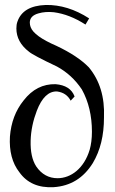

<svg xmlns="http://www.w3.org/2000/svg" viewBox="-20 -754 471 784"><path d="M198.9 10.3C268.6 5.7 321.1 -27.4 358.9 -88C389.7 -139.4 404.6 -201.1 404.6 -274.3C408 -357.7 387.4 -425.1 342.9 -478.9C313.1 -509.7 268.6 -539.4 210.3 -566.9C149.7 -593.1 114.3 -618.3 105.1 -643.4C102.9 -649.1 101.7 -656 101.7 -661.7C101.7 -680 113.1 -692.6 137.1 -699.4C156.6 -705.1 177.1 -706.3 200 -704C242.3 -698.3 284.6 -682.3 329.1 -653.7L344 -678.9C285.7 -716.6 226.3 -734.9 166.9 -733.7C104 -731.4 66.3 -708.6 51.4 -666.3C48 -657.1 46.9 -648 46.9 -637.7C46.9 -601.1 64 -569.1 98.3 -542.9C108.6 -533.7 147.4 -513.1 212.6 -482.3C252.6 -460.6 286.9 -429.7 314.3 -388.6C341.7 -339.4 355.4 -281.1 355.4 -216C355.4 -187.4 352 -163.4 346.3 -142.9C323.4 -66.3 269.7 -26.3 214.9 -26.3C179.4 -26.3 149.7 -42.3 128 -74.3C110.9 -100.6 104 -136 105.1 -179.4C106.3 -221.7 115.4 -262.9 130.3 -301.7C150.9 -355.4 178.3 -381.7 212.6 -380.6C238.9 -377.1 257.1 -364.6 268.6 -342.9L284.6 -360C273.1 -390.9 246.9 -406.9 206.9 -410.3C155.4 -411.4 112 -389.7 76.6 -344C43.4 -302.9 25.1 -253.7 20.6 -196.6C17.1 -137.1 29.7 -88 59.4 -50.3C90.3 -6.9 137.1 13.7 198.9 10.3Z"/></svg>

Font: GFS Goschen
Style: Italic
Weight: 400
Designer: George D. Matthiopoulos
Foundry: George D. Matthiopoulos
Version: Fontographer 4.7 9/28/09 FG4M≠0000002248